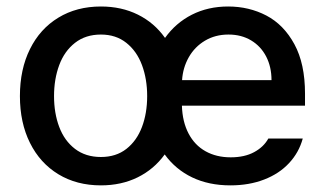

<svg xmlns="http://www.w3.org/2000/svg" viewBox="-20 -557 987 588"><path d="M41 -262.7Q41 -344.7 71.8 -406.7Q102.5 -468.8 158.7 -502.9Q214.8 -537.1 289.1 -537.1Q352.1 -537.1 402.3 -512.2Q452.6 -487.3 485.4 -440.9Q518.1 -486.8 567.6 -512Q617.2 -537.1 678.7 -537.1Q742.7 -537.1 795.9 -509.3Q849.1 -481.4 881.6 -421.6Q914.1 -361.8 914.1 -270.5V-233.4H537.1Q538.6 -184.1 557.4 -148.2Q576.2 -112.3 609.4 -93.8Q642.6 -75.2 686.5 -75.2Q729 -75.2 758.3 -91.1Q787.6 -106.9 801.8 -132.8H907.2Q895.5 -89.8 865.2 -57.4Q835 -24.9 788.8 -7.1Q742.7 10.7 685.5 10.7Q619.6 10.7 568.6 -13.7Q517.6 -38.1 484.4 -84Q451.7 -38.6 401.6 -13.9Q351.6 10.7 289.1 10.7Q214.8 10.7 158.7 -23.4Q102.5 -57.6 71.8 -119.4Q41 -181.2 41 -262.7ZM430.7 -262.7Q430.7 -314.9 414.8 -357.7Q398.9 -400.4 366.9 -425.8Q335 -451.2 289.1 -451.2Q242.2 -451.2 209.7 -425.8Q177.2 -400.4 161.4 -357.7Q145.5 -314.9 145.5 -262.7Q145.5 -210.4 161.4 -168.2Q177.2 -126 209.7 -101.1Q242.2 -76.2 289.1 -76.2Q335.4 -76.2 367.2 -101.1Q398.9 -126 414.8 -168.2Q430.7 -210.4 430.7 -262.7ZM811.5 -311.5Q811.5 -352.1 795.2 -383.8Q778.8 -415.5 749 -433.3Q719.2 -451.2 679.7 -451.2Q639.2 -451.2 607.7 -432.4Q576.2 -413.6 558.1 -381.6Q540 -349.6 537.6 -311.5Z"/></svg>

Font: WEMIX Pretendard Medium
Style: Regular
Weight: 500
Designer: Base glyphs from Inter by Rasmus Andersson; Hangeul glyphs from Noto Sans CJK(Source Han Sans) by Jang Soo-young and Kan
Foundry: Kil Hyung-jin
Version: Version 1.000